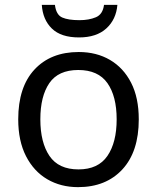

<svg xmlns="http://www.w3.org/2000/svg" viewBox="-20 -760 645 790"><path d="M551 -269Q551 -136 483.5 -63Q416 10 301 10Q230 10 174.5 -22.5Q119 -55 87 -117.5Q55 -180 55 -269Q55 -402 122 -474Q189 -546 304 -546Q377 -546 432.5 -513.5Q488 -481 519.5 -419.5Q551 -358 551 -269ZM146 -269Q146 -174 183.5 -118.5Q221 -63 303 -63Q384 -63 422 -118.5Q460 -174 460 -269Q460 -364 422 -418Q384 -472 302 -472Q220 -472 183 -418Q146 -364 146 -269ZM463 -740Q458 -680 417.5 -643Q377 -606 305 -606Q231 -606 193.5 -642.5Q156 -679 152 -740H206Q211 -699 236 -688Q261 -677 307 -677Q346 -677 374.5 -689Q403 -701 408 -740Z"/></svg>

Font: Noto IKEA Arabic
Style: Regular
Weight: 400
Designer: Monotype Design Team
Foundry: Monotype Imaging Inc.
Version: Version 1.200